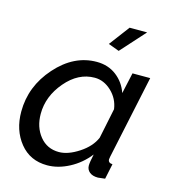

<svg xmlns="http://www.w3.org/2000/svg" viewBox="-110 -820 826 921"><g transform="rotate(15 303.0 -360.0)"><path d="M398 -609 344 -629 420 -730H507ZM22 -207Q22 -333 110 -432Q198 -531 311 -531Q368 -531 409 -499.5Q450 -468 467 -418L490 -522H578L490 -108Q488 -98 488 -95Q488 -77 510 -76L494 0Q464 4 459 4Q432 4 417 -8.5Q402 -21 402 -41Q402 -57 411 -98Q372 -48 317 -19Q262 10 208 10Q123 10 72.5 -52.5Q22 -115 22 -207ZM418 -183 449 -333Q442 -384 404.5 -419.5Q367 -455 321 -455Q240 -455 177.5 -381.5Q115 -308 115 -221Q115 -155 151 -110.5Q187 -66 246 -66Q291 -66 344.5 -101Q398 -136 418 -183Z"/></g></svg>

Font: Raleway-v4020 Medium
Style: Italic
Weight: 500
Italic angle: -12°
Designer: Matt McInerney, Pablo Impallari, Rodrigo Fuenzalida
Foundry: Matt McInerney, Pablo Impallari, Rodrigo Fuenzalida
Version: Version 4.020;PS 004.020;hotconv 1.0.88;makeotf.lib2.5.64775